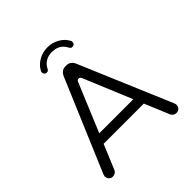

<svg xmlns="http://www.w3.org/2000/svg" viewBox="-216 -1000 1160 1160"><g transform="rotate(-45 364.5 -420.0)"><path d="M236.3 -740.2Q243.2 -730.5 253.4 -730.5Q263.7 -730.5 267.6 -734.9Q271.5 -739.3 273.9 -744.1Q276.4 -749 279.3 -753.9Q291 -772.5 312 -784.7Q333 -796.9 364.3 -796.9Q409.2 -796.9 436.5 -769.5Q447.3 -758.8 454.1 -744.1Q457 -739.3 460.9 -734.9Q464.8 -730.5 471.7 -730.5Q483.4 -730.5 489.3 -736.8Q495.1 -743.2 495.1 -750.5Q495.1 -757.8 493.2 -761.7Q475.6 -795.9 441.4 -815.4Q407.2 -835.9 364.3 -835.9Q321.3 -835.9 287.1 -815.4Q252.9 -795.9 235.4 -761.7Q233.4 -757.8 233.4 -753.9Q233.4 -750 233.4 -748Q234.4 -743.2 236.3 -740.2ZM90.8 -3.9Q117.2 -3.9 127 -26.4L192.4 -183.6H536.1L601.6 -26.4Q606.4 -15.6 615.2 -9.8Q624 -3.9 633.8 -3.9Q643.6 -3.9 649.4 -5.9Q656.2 -8.8 661.1 -13.7Q670.9 -24.4 670.9 -39.1Q670.9 -43.9 667 -54.7L418 -642.6Q402.3 -677.7 369.1 -677.7H359.4Q326.2 -677.7 310.5 -642.6L61.5 -54.7Q57.6 -42 57.6 -39.1Q57.6 -24.4 67.4 -14.2Q77.1 -3.9 90.8 -3.9ZM218.8 -247.1 347.7 -556.6Q352.5 -569.3 364.3 -569.3Q376 -568.4 380.9 -556.6L509.8 -247.1Z"/></g></svg>

Font: FakePearl
Style: ExtraLight
Weight: 300
Version: Version 1.2